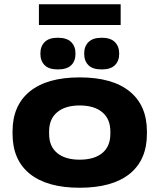

<svg xmlns="http://www.w3.org/2000/svg" viewBox="-20 -865 750 903"><path d="M163 -747.5V-845H547.5V-747.5ZM354.5 18Q201.5 18 120.2 -47.5Q39 -113 39 -235.5V-247Q39 -369 120.2 -435Q201.5 -501 354.5 -501Q508.5 -501 589.8 -435Q671 -369 671 -247V-235.5Q671 -113 589.8 -47.5Q508.5 18 354.5 18ZM354.5 -114Q423 -114 461 -145.2Q499 -176.5 499 -235.5V-247Q499 -305.5 461 -337.2Q423 -369 354.5 -369Q287 -369 249 -337.2Q211 -305.5 211 -247V-235.5Q211 -176.5 249 -145.2Q287 -114 354.5 -114ZM252 -538.5Q210 -538.5 190 -558.5Q170 -578.5 170 -611.5V-614Q170 -647 190 -667.2Q210 -687.5 252 -687.5Q294.5 -687.5 314.8 -667.2Q335 -647 335 -614V-611.5Q335 -578 314.8 -558.2Q294.5 -538.5 252 -538.5ZM458.5 -538.5Q415.5 -538.5 395.8 -558.5Q376 -578.5 376 -611.5V-614Q376 -647 396.2 -667.2Q416.5 -687.5 458.5 -687.5Q500 -687.5 520.2 -667.2Q540.5 -647 540.5 -614V-611.5Q540.5 -578 520.2 -558.2Q500 -538.5 458.5 -538.5Z"/></svg>

Font: Anek Latin Expanded
Style: Bold
Weight: 700
Width: 7
Designer: Yesha Goshar
Foundry: Ek Type
Version: Version 1.003